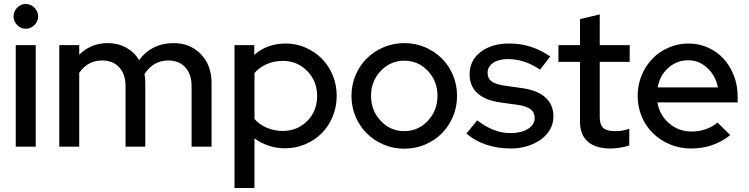

<svg xmlns="http://www.w3.org/2000/svg" viewBox="-20 -735 3752 962"><path d="M109 -591Q84 -591 66 -609.5Q48 -628 48 -653Q48 -678 66 -696.5Q84 -715 109 -715Q134 -715 152.5 -696.5Q171 -678 171 -653Q171 -628 152.5 -609.5Q134 -591 109 -591ZM159 -509V0H59V-509Z M277 0V-509H377V-461Q405 -489 441 -504Q477 -519 520 -519Q571 -519 612 -496.5Q653 -474 677 -434Q708 -476 751.5 -497.5Q795 -519 849 -519Q933 -519 986.5 -463.5Q1040 -408 1040 -320V0H940V-303Q940 -363 908.5 -397.5Q877 -432 823 -432Q786 -432 756 -415Q726 -398 704 -364Q706 -354 707 -342.5Q708 -331 708 -320V0H609V-303Q609 -363 577.5 -397.5Q546 -432 492 -432Q456 -432 427 -416.5Q398 -401 377 -370V0Z M1155 207V-509H1254V-460Q1285 -488 1325 -502.5Q1365 -517 1410 -517Q1464 -517 1511 -496.5Q1558 -476 1592.5 -441Q1627 -406 1647 -358Q1667 -310 1667 -255Q1667 -200 1647 -151.5Q1627 -103 1592.5 -68Q1558 -33 1510 -12.5Q1462 8 1408 8Q1366 8 1326.5 -5Q1287 -18 1255 -42V207ZM1397 -430Q1354 -430 1317 -414Q1280 -398 1255 -369V-139Q1279 -111 1316.5 -95Q1354 -79 1397 -79Q1470 -79 1519.5 -129Q1569 -179 1569 -254Q1569 -329 1519 -379.5Q1469 -430 1397 -430Z M1741 -255Q1741 -310 1761.5 -358.5Q1782 -407 1818 -442.5Q1854 -478 1902.5 -498.5Q1951 -519 2006 -519Q2061 -519 2109.5 -498.5Q2158 -478 2193.5 -442.5Q2229 -407 2249.5 -358.5Q2270 -310 2270 -255Q2270 -199 2249.5 -150.5Q2229 -102 2193.5 -66.5Q2158 -31 2109.5 -10.5Q2061 10 2006 10Q1951 10 1902.5 -10.5Q1854 -31 1818 -66.5Q1782 -102 1761.5 -150.5Q1741 -199 1741 -255ZM2006 -78Q2075 -78 2123.5 -129.5Q2172 -181 2172 -255Q2172 -329 2123.5 -380Q2075 -431 2006 -431Q1937 -431 1888 -380Q1839 -329 1839 -255Q1839 -181 1887.5 -129.5Q1936 -78 2006 -78Z M2317 -66 2371 -132Q2411 -101 2452.5 -84.5Q2494 -68 2537 -68Q2591 -68 2625 -89Q2659 -110 2659 -144Q2659 -171 2639 -187Q2619 -203 2577 -209L2485 -222Q2410 -233 2371.5 -268.5Q2333 -304 2333 -363Q2333 -432 2388 -474.5Q2443 -517 2532 -517Q2588 -517 2638.5 -501Q2689 -485 2737 -452L2686 -386Q2644 -414 2604.5 -426.5Q2565 -439 2525 -439Q2479 -439 2451 -420Q2423 -401 2423 -370Q2423 -342 2442.5 -327.5Q2462 -313 2507 -306L2599 -293Q2674 -282 2713.5 -246Q2753 -210 2753 -151Q2753 -117 2736.5 -87.5Q2720 -58 2691.5 -37Q2663 -16 2624 -3.5Q2585 9 2540 9Q2474 9 2416.5 -10Q2359 -29 2317 -66Z M2886 -126V-425H2778V-509H2886V-639L2985 -663V-509H3135V-425H2985V-149Q2985 -110 3002.5 -94Q3020 -78 3060 -78Q3081 -78 3097.5 -80.5Q3114 -83 3133 -90V-6Q3113 1 3086.5 5Q3060 9 3038 9Q2964 9 2925 -25.5Q2886 -60 2886 -126Z M3639 -58Q3595 -24 3547 -7.5Q3499 9 3442 9Q3386 9 3337 -11.5Q3288 -32 3252 -67Q3216 -102 3195.5 -150.5Q3175 -199 3175 -255Q3175 -310 3195 -358Q3215 -406 3249 -441Q3283 -476 3330 -496.5Q3377 -517 3430 -517Q3482 -517 3527.5 -496.5Q3573 -476 3605.5 -440.5Q3638 -405 3657 -356Q3676 -307 3676 -251V-222H3274Q3284 -159 3332 -117.5Q3380 -76 3446 -76Q3483 -76 3517 -88Q3551 -100 3575 -121ZM3428 -433Q3371 -433 3328.5 -395Q3286 -357 3275 -297H3577Q3566 -355 3524.5 -394Q3483 -433 3428 -433Z"/></svg>

Font: Red Hat Display Medium
Style: Regular
Weight: 500
Designer: Pentagram / MCKL
Foundry: Pentagram / MCKL
Version: Version 1.005; Red Hat Display Medium